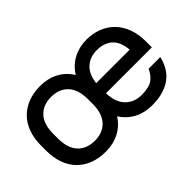

<svg xmlns="http://www.w3.org/2000/svg" viewBox="-77 -782 1065 1065"><g transform="rotate(-45 455.0 -250.0)"><path d="M638 8Q580 8 533.5 -16.5Q487 -41 458 -87Q429 -41 382 -16.5Q335 8 275 8Q222 8 179.5 -8.5Q137 -25 107 -55.5Q77 -86 61 -130.5Q45 -175 45 -231V-269Q45 -325 61 -369.5Q77 -414 107 -444.5Q137 -475 179.5 -491.5Q222 -508 275 -508Q335 -508 382 -483Q429 -458 458 -411Q487 -458 534 -483Q581 -508 638 -508Q688 -508 730 -491.5Q772 -475 802 -444Q832 -413 848.5 -368.5Q865 -324 865 -269V-221H505Q507 -148 544 -111Q581 -74 638 -74Q698 -74 725.5 -94.5Q753 -115 768 -150H860Q852 -115 835.5 -86Q819 -57 792 -36Q765 -15 727 -3.5Q689 8 638 8ZM275 -78Q338 -78 374.5 -117Q411 -156 411 -231V-269Q411 -344 374.5 -383Q338 -422 275 -422Q212 -422 175.5 -383Q139 -344 139 -269V-231Q139 -156 175.5 -117Q212 -78 275 -78ZM638 -426Q584 -426 549 -394.5Q514 -363 506 -299H769Q763 -365 729 -395.5Q695 -426 638 -426Z"/></g></svg>

Font: Retni Sans Medium
Style: Regular
Weight: 500
Designer: Vitaly Kuzmin
Foundry: ParaType Ltd.
Version: Version 1.00;March 2, 2019;FontCreator 11.5.0.2425 64-bit; t